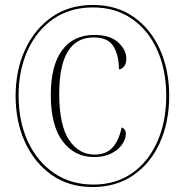

<svg xmlns="http://www.w3.org/2000/svg" viewBox="-20 -745 747 775"><path d="M354 10Q258 10 188.5 -39Q119 -88 81 -171Q43 -254 43 -358Q43 -462 81.5 -545Q120 -628 189.5 -676.5Q259 -725 355 -725Q450 -725 519 -677Q588 -629 625.5 -545.5Q663 -462 663 -358Q663 -253 625.5 -169.5Q588 -86 518.5 -38Q449 10 354 10ZM357 0Q447 0 513 -46Q579 -92 615 -173Q651 -254 651 -358Q651 -462 615 -542.5Q579 -623 512.5 -669Q446 -715 355 -715Q263 -715 196 -669Q129 -623 92 -542.5Q55 -462 55 -359Q55 -254 93 -173Q131 -92 198.5 -46Q266 0 357 0ZM360 -111Q281 -111 233 -174.5Q185 -238 185 -362Q185 -480 230.5 -542Q276 -604 361 -604Q425 -604 457.5 -573.5Q490 -543 490 -508Q490 -488 481 -477Q472 -466 460 -465Q460 -522 438 -558Q416 -594 358 -594Q219 -594 219 -366Q219 -240 258.5 -180.5Q298 -121 362 -121Q409 -121 435 -150.5Q461 -180 471 -231Q488 -224 488 -205Q488 -185 473.5 -163Q459 -141 430 -126Q401 -111 360 -111Z"/></svg>

Font: Noto Serif Display Condensed ExtraLight
Style: Regular
Weight: 200
Width: 3
Designer: Monotype Design Team
Foundry: Monotype Imaging Inc.
Version: Version 2.009